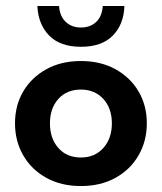

<svg xmlns="http://www.w3.org/2000/svg" viewBox="-20 -615 544 645"><path d="M251.7 10Q185.5 10 135.6 -17.6Q85.7 -45.2 58 -93.2Q30.4 -141.2 30.4 -200.5Q30.4 -260.8 58 -307.8Q85.7 -354.8 135.6 -382.4Q185.6 -410 251.8 -410Q318.1 -410 368 -382.4Q417.9 -354.8 445.5 -307.8Q473.2 -260.8 473.2 -200.5Q473.2 -141.2 445.5 -93.2Q417.9 -45.2 367.9 -17.6Q318 10 251.7 10ZM251.8 -85.9Q298.6 -85.9 327.2 -117.9Q355.8 -149.9 355.8 -200.5Q355.8 -251.1 327.2 -282.6Q298.5 -314.1 251.8 -314.1Q204.2 -314.1 176 -282.6Q147.8 -251.1 147.8 -200.5Q147.8 -149.9 176 -117.9Q204.2 -85.9 251.8 -85.9ZM251.8 -457.8Q182.1 -457.8 145.1 -495.7Q108.2 -533.7 105.6 -594.8H178.3Q181.1 -559.8 201.1 -541.2Q221 -522.6 251.8 -522.6Q283.3 -522.6 303 -541.2Q322.7 -559.8 325.3 -594.8H397.9Q396.1 -533.7 359.2 -495.7Q322.2 -457.8 251.8 -457.8Z"/></svg>

Font: Rokkitt SemiBold
Style: Regular
Weight: 600
Designer: Vernon Adams
Foundry: Vernon Adams
Version: Version 3.103